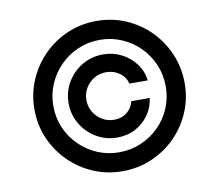

<svg xmlns="http://www.w3.org/2000/svg" viewBox="-81 -836 1078 944"><g transform="rotate(-10 457.5 -364.0)"><path d="M457.4 11.4Q380 11.4 312 -17.8Q244 -46.9 192.3 -98.5Q140.6 -150.2 111.5 -217.7Q82.4 -285.2 82.4 -361.9V-363.6Q82.7 -441.4 112 -509.2Q141.3 -577.1 192.8 -628.7Q244.3 -680.4 312.1 -709.5Q380 -738.6 457.4 -738.6Q535.2 -738.6 603.2 -709.5Q671.2 -680.4 722.5 -628.7Q773.8 -577.1 802.9 -509.2Q832 -441.4 832.4 -363.6V-361.9Q832.4 -285.2 803.4 -217.7Q774.5 -150.2 723 -98.5Q671.5 -46.9 603.3 -17.8Q535.2 11.4 457.4 11.4ZM457.4 -83.1Q515.6 -83.1 566.6 -104.9Q617.5 -126.8 656.2 -165.1Q695 -203.5 716.4 -254.1Q737.9 -304.7 737.9 -361.5V-363.3Q737.9 -421.5 716.1 -472.5Q694.2 -523.4 655.7 -562Q617.2 -600.5 566.4 -622.3Q515.6 -644.2 457.4 -644.2Q399.5 -644.2 348.7 -622.3Q297.9 -600.5 259.4 -561.8Q220.9 -523.1 198.9 -472.3Q176.8 -421.5 176.8 -363.3V-361.5Q176.8 -304.7 198.5 -254.3Q220.2 -203.8 258.9 -165.3Q297.6 -126.8 348.5 -104.9Q399.5 -83.1 457.4 -83.1ZM460.6 -156.2Q403.4 -156.2 356.4 -184.3Q309.3 -212.4 281.2 -259.4Q253.2 -306.5 253.2 -363.6Q253.2 -420.8 281.2 -467.9Q309.3 -514.9 356.4 -543Q403.4 -571 460.6 -571Q510.7 -571 552.7 -549.5Q594.8 -528.1 622.5 -490.9Q650.2 -453.8 656.2 -407H563.9Q557.2 -440 527.7 -461.1Q498.2 -482.2 460.6 -482.2Q427.9 -482.2 400.9 -466.3Q373.9 -450.3 358 -423.5Q342 -396.7 342 -363.6Q342 -331 358 -304Q373.9 -277 400.9 -261Q427.9 -245 460.6 -245Q498.2 -245 524.9 -266.2Q551.5 -287.3 558.2 -320.3H650.6Q644.5 -273.8 618.3 -236.5Q592 -199.2 551.3 -177.7Q510.7 -156.2 460.6 -156.2Z"/></g></svg>

Font: Linik Sans Medium
Style: Regular
Weight: 500
Designer: Rasmus Andersson (font), Cristiano Sobral (main changes)
Foundry: rsms
Version: Version 3.018;June 1, 2022;FontCreator 14.0.0.2814 64-bit; t